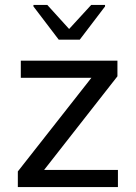

<svg xmlns="http://www.w3.org/2000/svg" viewBox="-20 -755 548 775"><path d="M115 -729 217 -595H302L404 -729V-735H348L259 -638L171 -735H115ZM52 -63V0H456V-69H158L454 -447V-510H64V-441H349Z"/></svg>

Font: Saira UNSAM
Style: Regular
Weight: 400
Designer: Hector Gatti with collaboration of the Omnibus-Type team
Foundry: Omnibus-Type
Version: Version 0.072;PS 000.072;hotconv 1.0.88;makeotf.lib2.5.64775